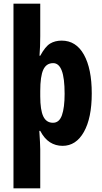

<svg xmlns="http://www.w3.org/2000/svg" viewBox="-20 -780 551 1040"><path d="M477 -274Q477 -141 434.5 -65.5Q392 10 319 10Q281 10 250.5 -9.5Q220 -29 198 -71H193Q195 -37 196.5 -12.5Q198 12 198 28V240H53V-760H198V-584Q198 -557 197 -530.5Q196 -504 194 -478H198Q225 -528 251.5 -544Q278 -560 314 -560Q392 -560 434.5 -484Q477 -408 477 -274ZM330 -272Q330 -357 314.5 -397.5Q299 -438 268 -438Q231 -438 214.5 -402.5Q198 -367 198 -287V-258Q198 -184 214.5 -149.5Q231 -115 267 -115Q301 -115 315.5 -156Q330 -197 330 -272Z"/></svg>

Font: Noto Sans Lao Looped ExtraCondensed ExtraBold
Style: Regular
Weight: 800
Width: 2
Designer: Mark Frömberg, Ben Mitchell
Foundry: The Fontpad Ltd
Version: Version 1.002; ttfautohint (v1.8.4.7-5d5b)